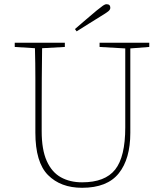

<svg xmlns="http://www.w3.org/2000/svg" viewBox="-20 -879 777 912"><path d="M453 -656V-676H689V-656L599 -649V-248Q599 -124 544 -55.5Q489 13 370 13Q268 13 208 -47.5Q148 -108 148 -249V-361Q148 -434 148 -506Q148 -578 146 -650L50 -656V-676H288V-656L180 -650Q179 -578 178.5 -506.5Q178 -435 178 -361V-256Q178 -168 202 -114.5Q226 -61 269 -37Q312 -13 370 -13Q479 -13 527 -73.5Q575 -134 575 -274V-649ZM336 -741Q363 -764 389.5 -787Q416 -810 439 -829Q460 -846 469.5 -852.5Q479 -859 486 -859Q504 -859 504 -842Q504 -833 494 -825Q484 -817 459 -802Q431 -785 402 -766.5Q373 -748 344 -730Z"/></svg>

Font: Source Serif 4 ExtraLight
Style: Regular
Weight: 200
Designer: Frank Grießhammer
Foundry: Adobe
Version: Version 4.005;hotconv 1.1.0;makeotfexe 2.6.0